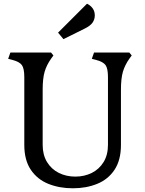

<svg xmlns="http://www.w3.org/2000/svg" viewBox="-20 -1001 779 1035"><path d="M373 14Q300 14 240.5 -10Q181 -34 146 -86Q111 -138 111 -220V-585Q111 -632 98 -650Q85 -668 47 -678L24 -684L36 -718H255L268 -702L255 -684Q231 -650 220.5 -614Q210 -578 210 -517V-220Q210 -166 233.5 -127.5Q257 -89 297 -69Q337 -49 386 -49Q435 -49 475 -69Q515 -89 538.5 -127.5Q562 -166 562 -220V-585Q562 -632 549 -650Q536 -668 498 -678L475 -684L487 -718H677L690 -702L677 -684Q653 -650 642.5 -614Q632 -578 632 -517V-220Q632 -138 597.5 -86Q563 -34 504 -10Q445 14 373 14ZM322 -790 293 -825 449 -981Q468 -972 479.5 -956Q491 -940 491 -918Q491 -896 478.5 -878.5Q466 -861 435 -846Z"/></svg>

Font: Gabriela
Style: Regular
Weight: 400
Designer: Eduardo Rodriguez Tunni
Foundry: Eduardo Rodriguez Tunni
Version: Version 2.001;gftools[0.9.26]